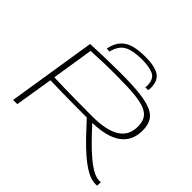

<svg xmlns="http://www.w3.org/2000/svg" viewBox="-212 -1176 1434 1434"><g transform="rotate(45 505.5 -458.5)"><path d="M88 0 199 -702Q263 -705 314 -706.5Q365 -708 414 -709Q463 -710 523 -710Q646 -710 726 -700Q806 -690 851.5 -668.5Q897 -647 915.5 -610.5Q934 -574 934 -522Q934 -413 856.5 -356.5Q779 -300 627 -297Q674 -245 721 -197Q768 -149 812.5 -111Q857 -73 897 -50.5Q937 -28 970 -28Q973 -28 978 -28.5Q983 -29 986 -29L984 9Q980 10 974.5 10Q969 10 967 10Q924 10 876 -16.5Q828 -43 776.5 -87Q725 -131 673 -185.5Q621 -240 570 -296Q495 -296 431 -296.5Q367 -297 306.5 -298Q246 -299 181 -301L132 0ZM592 -331Q740 -331 814 -377Q888 -423 888 -518Q888 -563 871.5 -593.5Q855 -624 814.5 -642Q774 -660 702.5 -667.5Q631 -675 519 -675Q474 -675 440.5 -675Q407 -675 377 -674Q347 -673 314.5 -671.5Q282 -670 238 -668L186 -337Q242 -335 300.5 -334Q359 -333 430 -332Q501 -331 592 -331ZM558 -927Q656 -927 704 -897.5Q752 -868 752 -790Q752 -785 751.5 -778.5Q751 -772 750 -766L720 -764Q721 -772 721 -779Q721 -786 721 -792Q718 -856 674 -875.5Q630 -895 553 -895Q461 -895 410.5 -868Q360 -841 341 -764L311 -766Q324 -830 356.5 -865Q389 -900 439.5 -913.5Q490 -927 558 -927Z"/></g></svg>

Font: Georama ExtraExtended ExtraLight
Style: Italic
Weight: 200
Width: 8
Italic angle: -9°
Designer: Jean-Baptiste Levee
Foundry: Production Type
Version: Version 1.000